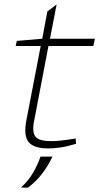

<svg xmlns="http://www.w3.org/2000/svg" viewBox="-20 -665 449 868"><path d="M200 6Q133 6 109.5 -22.5Q86 -51 99 -120L164 -457H51L56 -480L171 -490L194 -613L236 -645L206 -490H409L402 -457H199L134 -117Q124 -66 141 -46.5Q158 -27 210 -27Q230 -27 249.5 -29Q269 -31 291 -34L322 -39L324 -15L295 -7Q275 -1 247.5 2.5Q220 6 200 6ZM75 183Q109 151 129.5 116Q150 81 163 43H217Q200 80 174 115.5Q148 151 107 183Z"/></svg>

Font: REM Thin
Style: Italic
Weight: 250
Italic angle: -11°
Designer: Octavio Pardo
Foundry: Ashler Design
Version: Version 1.005;gftools[0.9.28]